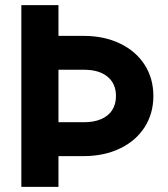

<svg xmlns="http://www.w3.org/2000/svg" viewBox="-20 -727 654 747"><path d="M63 -707H207.5V0H63ZM205.6 -251.5H307.1Q345.8 -251.5 373.9 -263.7Q402 -275.9 416.6 -298.8Q431.2 -321.7 431.2 -353.5Q431.2 -401.4 398.4 -428.5Q365.7 -455.6 307.1 -455.6H205.6V-587.4H305.2Q384.8 -587.4 446.5 -557.9Q508.3 -528.3 542.5 -475.3Q576.7 -422.4 576.7 -353.5Q576.7 -285.2 542.5 -231.9Q508.3 -178.7 446.5 -149.2Q384.8 -119.6 305.2 -119.6H205.6Z"/></svg>

Font: Wanted Sans Std Variable
Style: Regular
Weight: 400
Designer: Original Design by Kil Hyung-jin and Kang Hanbin, Wanted Lab, Inc;
Foundry: Wanted Lab, Inc.
Version: Version 1.003;Glyphs 3.2 (3227)